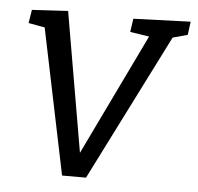

<svg xmlns="http://www.w3.org/2000/svg" viewBox="-44 -577 641 623"><g transform="rotate(5 276.5 -265.0)"><path d="M180.3 2 80.6 -479.5 89.9 -470.5 29 -481.5 36 -525 153.3 -531.7 236.8 -46.8 219.1 -50.5 426.2 -480.2 429.9 -470.8 360 -481.5 366.3 -525 552.5 -531.7 546.8 -488.2 482.8 -470.8 501.5 -480.9 258.3 2Z"/></g></svg>

Font: Bitter Thin
Style: Italic
Weight: 100
Italic angle: -9°
Designer: Sol Matas, and Bitter project Authors
Foundry: Sol Matas
Version: Version 2.002